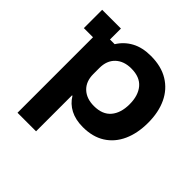

<svg xmlns="http://www.w3.org/2000/svg" viewBox="-185 -662 1013 1013"><g transform="rotate(45 321.5 -155.0)"><path d="M90.8 200V-363.3H22.5V-500H162.5V-418.3H197.5Q224.2 -461.7 268.8 -485.8Q313.3 -510 376.7 -510Q454.2 -510 507.5 -477.5Q560.8 -445 588.3 -386.7Q615.8 -328.3 615.8 -250Q615.8 -171.7 589.2 -112.9Q562.5 -54.2 511.7 -22.1Q460.8 10 388.3 10Q333.3 10 294.2 -10.4Q255 -30.8 232.5 -68.3H229.2V200ZM350.8 -110Q414.2 -110 445.8 -147.5Q477.5 -185 477.5 -250Q477.5 -315 445.8 -352.5Q414.2 -390 350.8 -390Q295 -390 262.1 -358.8Q229.2 -327.5 229.2 -272.5V-227.5Q229.2 -172.5 262.1 -141.2Q295 -110 350.8 -110Z"/></g></svg>

Font: Funnel Display Light
Style: Bold
Weight: 700
Version: Version 1.000